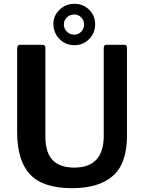

<svg xmlns="http://www.w3.org/2000/svg" viewBox="-20 -977 757 1007"><path d="M572.5 -55C621.5 -98.3 646 -168.3 646 -265V-726C646 -736.7 641.7 -742 633 -742H538C528.7 -742 524 -736.3 524 -725V-264C524 -153.3 472.3 -98 369 -98C319 -98 281.3 -111.2 256 -137.5C230.7 -163.8 218 -205 218 -261V-726C218 -736.7 213.3 -742 204 -742H84C80 -742 76.7 -740.5 74 -737.5C71.3 -734.5 70 -730 70 -724V-283C70 -184.3 92.5 -110.8 137.5 -62.5C182.5 -14.2 256 10 358 10C452 10 523.5 -11.7 572.5 -55ZM447.5 -772C468.5 -793.3 479 -819.3 479 -850C479 -880 468.5 -905.3 447.5 -926C426.5 -946.7 400.7 -957 370 -957C340 -957 314.2 -946.7 292.5 -926C270.8 -905.3 260 -880.7 260 -852C260 -820.7 270.7 -794.2 292 -772.5C313.3 -750.8 339.3 -740 370 -740C400.7 -740 426.5 -750.7 447.5 -772ZM406 -886C416 -876 421 -863.7 421 -849C421 -834.3 416 -821.7 406 -811C396 -800.3 383.7 -795 369 -795C354.3 -795 341.7 -800.3 331 -811C320.3 -821.7 315 -834.3 315 -849C315 -863.7 320.3 -876 331 -886C341.7 -896 354.3 -901 369 -901C383.7 -901 396 -896 406 -886Z"/></svg>

Font: Libre Franklin SemiBold
Style: Regular
Weight: 600
Designer: Pablo Impallari, Rodrigo Fuenzalida
Foundry: Impallari Type
Version: Version 1.002; ttfautohint (v1.5)